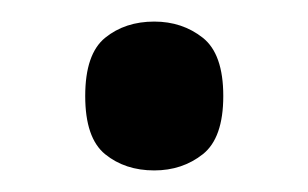

<svg xmlns="http://www.w3.org/2000/svg" viewBox="-20 -151 286 178"><path d="M123 7Q96 7 77.5 -8Q59 -23 59 -62Q59 -101 77.5 -116Q96 -131 123 -131Q149 -131 168 -116Q187 -101 187 -62Q187 -23 168 -8Q149 7 123 7Z"/></svg>

Font: Noto Serif Thai SemiCondensed Medium
Style: Regular
Weight: 500
Width: 4
Designer: Monotype Design Team
Foundry: Monotype Imaging Inc.
Version: Version 2.002; ttfautohint (v1.8.4.7-5d5b)